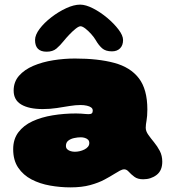

<svg xmlns="http://www.w3.org/2000/svg" viewBox="-20 -737 756 830"><path d="M284.5 73Q240.5 73 196.5 65.2Q152.5 57.5 116.5 38.8Q80.5 20 58.8 -12Q37 -44 37 -92Q37 -135.5 59.5 -165.2Q82 -195 120.5 -212.8Q159 -230.5 207.8 -238.5Q256.5 -246.5 309 -246.5Q320 -246.5 330.5 -245.8Q341 -245 349.8 -244.2Q358.5 -243.5 363 -243.5Q373 -243.5 377 -247.2Q381 -251 381 -259Q381 -262 380.2 -264.2Q379.5 -266.5 378 -268.8Q376.5 -271 374 -272.5Q367.5 -277.5 355.2 -280.2Q343 -283 328 -283Q307 -283 281 -278.8Q255 -274.5 225.8 -270Q196.5 -265.5 164.5 -265.5Q105.5 -265.5 72.2 -285Q39 -304.5 39 -345.5Q39 -383 62.2 -409.5Q85.5 -436 124.2 -452.5Q163 -469 210 -476.5Q257 -484 304 -484Q404 -484 473.8 -465.2Q543.5 -446.5 580.2 -398.8Q617 -351 617 -263.5Q617 -248 616 -236.5Q615 -225 613.5 -216Q612 -207 611 -199.8Q610 -192.5 610 -185Q610 -170 620.8 -154.8Q631.5 -139.5 645.8 -122.2Q660 -105 670.8 -84.5Q681.5 -64 681.5 -38Q681.5 0.5 657 19.2Q632.5 38 599 38Q575 38 560.8 27.2Q546.5 16.5 537 5.8Q527.5 -5 517 -5Q509 -5 498.2 0.8Q487.5 6.5 474 15Q457.5 25.5 432 39.2Q406.5 53 370.2 63Q334 73 284.5 73ZM303.5 -81Q314 -81 324.8 -83.5Q335.5 -86 345 -90.8Q354.5 -95.5 360.2 -102.5Q366 -109.5 366 -118.5Q366 -128 360.5 -133.2Q355 -138.5 346.5 -141Q338 -143.5 329.5 -143.5Q315.5 -143.5 300.5 -140.2Q285.5 -137 275.2 -129Q265 -121 265 -106.5Q265 -97 271 -91.5Q277 -86 285.8 -83.5Q294.5 -81 303.5 -81ZM181.5 -513.5Q131.5 -513.5 131.5 -564Q131.5 -586 151.2 -612.2Q171 -638.5 201.8 -662.2Q232.5 -686 266 -701.5Q299.5 -717 326.5 -717Q350.5 -717 382.2 -700.8Q414 -684.5 443.5 -659.8Q473 -635 492.5 -609.2Q512 -583.5 512 -564Q512 -541 499 -528Q486 -515 464 -515Q436.5 -515 421.5 -528.2Q406.5 -541.5 394.5 -562.5Q387 -575.5 374.2 -589.8Q361.5 -604 348.8 -613.8Q336 -623.5 328 -623.5Q320.5 -623.5 307 -612.8Q293.5 -602 279.5 -587.2Q265.5 -572.5 255.5 -560Q240 -540.5 224 -527Q208 -513.5 181.5 -513.5Z"/></svg>

Font: Gluten Black
Style: Regular
Weight: 900
Designer: Tyler Finck
Foundry: Etcetera Type Company
Version: Version 1.300